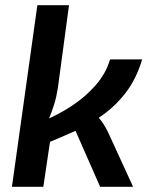

<svg xmlns="http://www.w3.org/2000/svg" viewBox="-20 -720 586 740"><path d="M246 -700 203 -381Q198 -348 189 -318.5Q180 -289 166 -256Q168 -239 171 -218.5Q174 -198 174 -182L147 0H26L124 -700ZM528 -491Q505 -415 464 -362Q423 -309 370 -272.5Q317 -236 259.5 -210.5Q202 -185 150 -164L140 -251Q200 -275 254.5 -310.5Q309 -346 349 -392Q389 -438 404 -491ZM343 -283Q362 -267 375.5 -247Q389 -227 398 -207L493 0H366L256 -250Z"/></svg>

Font: Exo 2 SemiBold
Style: Italic
Weight: 600
Italic angle: -8°
Designer: Natanael Gama
Foundry: Natanael Gama
Version: Version 2.010